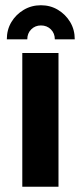

<svg xmlns="http://www.w3.org/2000/svg" viewBox="-20 -712 307 732"><path d="M136 -692Q172 -692 201 -674.5Q230 -657 247.5 -628Q265 -599 265 -562H189Q189 -585 174 -600Q159 -615 136 -615Q114 -615 99 -600Q84 -585 84 -562H6Q6 -599 23.5 -628Q41 -657 70.5 -674.5Q100 -692 136 -692ZM65 0V-510H203V0Z"/></svg>

Font: MuseoModerno Thin SemiBold
Style: Regular
Weight: 600
Version: Version 1.003